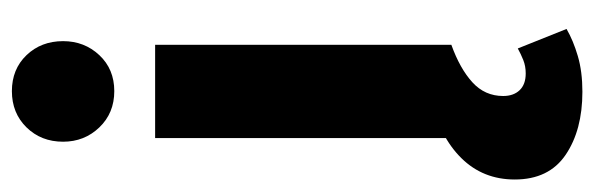

<svg xmlns="http://www.w3.org/2000/svg" viewBox="-364 -410 976 315"><g transform="rotate(-90 123.5 -253.0)"><path d="M54 0V-486H207V0ZM131 -553Q95 -553 71.5 -577.5Q48 -602 48 -637Q48 -673 71.5 -697Q95 -721 131 -721Q167 -721 190 -697Q213 -673 213 -637Q213 -602 190 -577.5Q167 -553 131 -553ZM130 215Q67 215 26.5 187.5Q-14 160 -14 104Q-14 52 21 16.5Q56 -19 115 -32L207 0Q168 14 145.5 34.5Q123 55 123 85Q123 102 132.5 112Q142 122 160 122Q172 122 182 118Q192 114 201 109L233 189Q214 200 188.5 207.5Q163 215 130 215Z"/></g></svg>

Font: Outfit Thin
Style: Bold
Weight: 700
Version: Version 1.100;gftools[0.9.27]